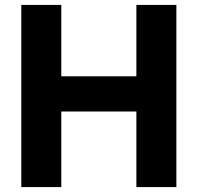

<svg xmlns="http://www.w3.org/2000/svg" viewBox="-20 -760 803 780"><path d="M66.5 0V-740H229V-450H534V-740H696.5V0H534V-307H229V0Z"/></svg>

Font: Encode Sans
Style: Bold
Weight: 700
Designer: Multiple Designers
Foundry: Impallari Type
Version: Version 3.002; ttfautohint (v1.8.3) -l 8 -r 50 -G 200 -x 14 